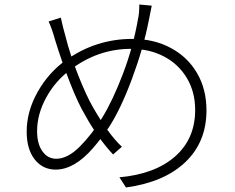

<svg xmlns="http://www.w3.org/2000/svg" viewBox="-20 -793 1040 849"><path d="M638 -703Q614 -580 564 -445.5Q514 -311 462 -231Q430 -183 392 -139Q309 -43 226 -43Q169 -43 133.5 -88Q98 -133 98 -211Q98 -301 147 -387.5Q196 -474 273 -528Q405 -621 565 -621Q661 -621 735 -581Q810 -541 851.5 -469.5Q893 -398 893 -305Q893 -165 799.5 -76Q706 13 537 36L508 -9Q665 -23 754 -101Q843 -179 843 -307Q843 -386 806.5 -447.5Q770 -509 705.5 -543Q641 -577 559 -577Q413 -577 292 -485Q225 -436 184.5 -362Q144 -288 144 -213Q144 -157 167.5 -124Q191 -91 229 -91Q279 -91 332.5 -144.5Q386 -198 431 -271Q479 -349 524 -467.5Q569 -586 590 -708Q596 -731 596 -773L651 -768Q641 -715 638 -703ZM270 -631Q289 -554 325 -462.5Q361 -371 391 -319Q459 -200 519 -144L480 -110Q412 -183 357 -283Q325 -336 289 -428.5Q253 -521 224 -615Q211 -663 195 -698L249 -715Q257 -676 270 -631Z"/></svg>

Font: Merged Yaku Han JP Light
Style: Regular
Weight: 300
Designer: Ryoko NISHIZUKA 西塚涼子 (kana, bopomofo & ideographs); Paul D. Hunt (Latin, Greek & Cyrillic); Sandoll Communications 산돌커뮤니
Foundry: Adobe
Version: Version 2.004